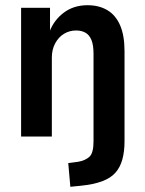

<svg xmlns="http://www.w3.org/2000/svg" viewBox="-20 -524 557 737"><path d="M250 193 242 102 280 97Q308 92 323.5 77.5Q339 63 339 19V-318Q339 -351 331 -370.5Q323 -390 308 -398.5Q293 -407 272 -407Q247 -407 226 -394.5Q205 -382 192 -358Q179 -334 179 -303V0H61V-494H172V-402H170Q187 -447 225 -475.5Q263 -504 316 -504Q360 -504 392 -485Q424 -466 441 -427Q458 -388 458 -327V18Q458 58 449.5 88.5Q441 119 422.5 139.5Q404 160 371.5 172Q339 184 290 189Z"/></svg>

Font: Nunito Sans 10pt Condensed
Style: Bold
Weight: 700
Width: 3
Designer: Vernon Adams
Foundry: Vernon Adams
Version: Version 3.101;gftools[0.9.27]